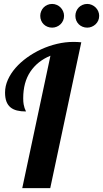

<svg xmlns="http://www.w3.org/2000/svg" viewBox="-20 -965 529 985"><path d="M94.2 0 238.8 -679.2Q172.4 -651.9 135.7 -597.2Q99.1 -542.5 99.1 -460.9Q99.1 -441.9 101.3 -429.9Q103.5 -418 106 -410.9Q108.4 -403.8 110.6 -399.9Q112.8 -396 112.8 -393.1Q86.9 -393.1 66.9 -398.2Q46.9 -403.3 33.4 -414.6Q20 -425.8 12.9 -444.3Q5.9 -462.9 5.9 -490.2Q5.9 -523.4 20.3 -555.7Q34.7 -587.9 59.8 -616.7Q85 -645.5 118.9 -669.9Q152.8 -694.3 191.7 -712.2Q230.5 -730 272.7 -740Q314.9 -750 356.9 -750Q368.2 -750 377.7 -749.5Q387.2 -749 397 -748L237.8 0ZM308.6 -883.8Q308.6 -870.6 303.7 -859.6Q298.8 -848.6 290.5 -840.6Q282.2 -832.5 271 -827.9Q259.8 -823.2 247.6 -823.2Q234.4 -823.2 223.1 -827.9Q211.9 -832.5 203.9 -840.6Q195.8 -848.6 191.2 -859.6Q186.5 -870.6 186.5 -883.8Q186.5 -896 191.2 -907.2Q195.8 -918.5 203.9 -926.8Q211.9 -935.1 223.1 -939.9Q234.4 -944.8 247.6 -944.8Q259.8 -944.8 271 -939.9Q282.2 -935.1 290.5 -926.8Q298.8 -918.5 303.7 -907.2Q308.6 -896 308.6 -883.8ZM488.8 -883.8Q488.8 -870.6 483.9 -859.6Q479 -848.6 470.5 -840.6Q461.9 -832.5 450.9 -827.9Q439.9 -823.2 427.7 -823.2Q414.6 -823.2 403.3 -827.9Q392.1 -832.5 384 -840.6Q376 -848.6 371.3 -859.6Q366.7 -870.6 366.7 -883.8Q366.7 -896 371.3 -907.2Q376 -918.5 384 -926.8Q392.1 -935.1 403.3 -939.9Q414.6 -944.8 427.7 -944.8Q439.9 -944.8 450.9 -939.9Q461.9 -935.1 470.5 -926.8Q479 -918.5 483.9 -907.2Q488.8 -896 488.8 -883.8Z"/></svg>

Font: Lobster
Style: Regular
Weight: 400
Designer: Pablo Impallari
Foundry: Pablo Impallari
Version: Version 1.007; ttfautohint (v1.1) -l 8 -r 50 -G 50 -x 14 -D 